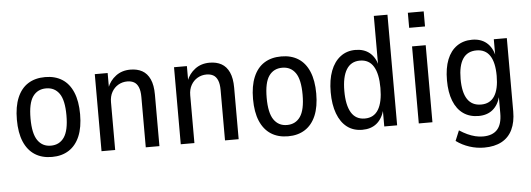

<svg xmlns="http://www.w3.org/2000/svg" viewBox="-54 -868 3369 1219"><g transform="rotate(-5 1630.0 -258.5)"><path d="M248 9Q184 9 139 -20Q94 -49 70 -105.5Q46 -162 46 -246Q46 -329 70 -386Q94 -443 139 -471.5Q184 -500 248 -500Q311 -500 356 -471.5Q401 -443 425 -386Q449 -329 449 -246Q449 -162 425 -105.5Q401 -49 356 -20Q311 9 248 9ZM247 -63Q302 -63 332 -106.5Q362 -150 362 -246Q362 -343 332 -385.5Q302 -428 248 -428Q193 -428 163 -385.5Q133 -343 133 -246Q133 -150 163 -106.5Q193 -63 247 -63Z M564 0V-491H646V-397H643Q660 -442 698.5 -471Q737 -500 791 -500Q835 -500 866.5 -482.5Q898 -465 915.5 -427Q933 -389 933 -328V0H846V-321Q846 -360 836 -383.5Q826 -407 808 -417Q790 -427 765 -427Q734 -427 708 -412Q682 -397 666.5 -369.5Q651 -342 651 -305V0Z M1069 0V-491H1151V-397H1148Q1165 -442 1203.5 -471Q1242 -500 1296 -500Q1340 -500 1371.5 -482.5Q1403 -465 1420.5 -427Q1438 -389 1438 -328V0H1351V-321Q1351 -360 1341 -383.5Q1331 -407 1313 -417Q1295 -427 1270 -427Q1239 -427 1213 -412Q1187 -397 1171.5 -369.5Q1156 -342 1156 -305V0Z M1753 9Q1689 9 1644 -20Q1599 -49 1575 -105.5Q1551 -162 1551 -246Q1551 -329 1575 -386Q1599 -443 1644 -471.5Q1689 -500 1753 -500Q1816 -500 1861 -471.5Q1906 -443 1930 -386Q1954 -329 1954 -246Q1954 -162 1930 -105.5Q1906 -49 1861 -20Q1816 9 1753 9ZM1752 -63Q1807 -63 1837 -106.5Q1867 -150 1867 -246Q1867 -343 1837 -385.5Q1807 -428 1753 -428Q1698 -428 1668 -385.5Q1638 -343 1638 -246Q1638 -150 1668 -106.5Q1698 -63 1752 -63Z M2226 9Q2169 9 2129 -21.5Q2089 -52 2067.5 -109.5Q2046 -167 2046 -246Q2046 -325 2067.5 -381.5Q2089 -438 2129.5 -469Q2170 -500 2225 -500Q2280 -500 2315.5 -471Q2351 -442 2365 -387H2361V-705H2448V0H2366V-107H2369Q2353 -49 2317 -20Q2281 9 2226 9ZM2248 -61Q2306 -61 2334.5 -108.5Q2363 -156 2363 -246Q2363 -336 2334.5 -383Q2306 -430 2248 -430Q2191 -430 2162 -383Q2133 -336 2133 -246Q2133 -156 2161.5 -108.5Q2190 -61 2248 -61Z M2578 -610V-706H2679V-610ZM2586 0V-491H2673V0Z M2987 189Q2939 189 2893 174Q2847 159 2809 131L2836 66Q2862 83 2887 94.5Q2912 106 2936.5 112Q2961 118 2985 118Q3046 118 3076.5 84.5Q3107 51 3107 -19V-128H3109Q3095 -73 3059.5 -43.5Q3024 -14 2969 -14Q2912 -14 2871.5 -42.5Q2831 -71 2809.5 -125.5Q2788 -180 2788 -257Q2788 -335 2809.5 -389Q2831 -443 2872 -471.5Q2913 -500 2969 -500Q3024 -500 3060 -470.5Q3096 -441 3110 -384H3107V-491H3190V-24Q3190 44 3167 92Q3144 140 3098.5 164.5Q3053 189 2987 189ZM2991 -85Q3048 -85 3076.5 -129Q3105 -173 3105 -258Q3105 -343 3076.5 -386.5Q3048 -430 2991 -430Q2933 -430 2904 -386.5Q2875 -343 2875 -258Q2875 -172 2904 -128.5Q2933 -85 2991 -85Z"/></g></svg>

Font: Nunito Sans 10pt Condensed Medium
Style: Regular
Weight: 500
Width: 3
Designer: Vernon Adams
Foundry: Vernon Adams
Version: Version 3.101;gftools[0.9.27]